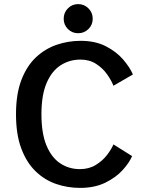

<svg xmlns="http://www.w3.org/2000/svg" viewBox="-20 -905 750 936"><path d="M370 11Q309.5 11 253.5 -8.2Q197.5 -27.5 153.5 -70Q109.5 -112.5 83.8 -181Q58 -249.5 58 -348Q58 -446.5 84.2 -515Q110.5 -583.5 155.2 -625.5Q200 -667.5 256.5 -686.8Q313 -706 373 -706Q444.5 -706 496 -679.5Q547.5 -653 580.2 -615Q613 -577 628 -542L533 -487Q523 -513 502.2 -542.5Q481.5 -572 449 -593.2Q416.5 -614.5 372 -614.5Q318.5 -614.5 275.2 -586.5Q232 -558.5 207 -499.8Q182 -441 182 -348Q182 -255 206.5 -196Q231 -137 273.5 -108.8Q316 -80.5 369.5 -80.5Q414 -80.5 447.2 -101Q480.5 -121.5 502 -149.8Q523.5 -178 533 -201L624 -144Q610.5 -112 578 -76Q545.5 -40 493.5 -14.5Q441.5 11 370 11ZM361 -743Q331.5 -743 311 -763.5Q290.5 -784 290.5 -813.5Q290.5 -843.5 311 -864.2Q331.5 -885 361 -885Q390.5 -885 411.2 -864.2Q432 -843.5 432 -813.5Q432 -784 411.2 -763.5Q390.5 -743 361 -743Z"/></svg>

Font: League Mono Medium
Style: Regular
Weight: 500
Width: 6
Designer: Tyler Finck
Foundry: The League of Moveable Type / Tyler Finck
Version: Version 2.300;RELEASE